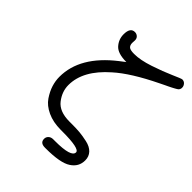

<svg xmlns="http://www.w3.org/2000/svg" viewBox="-208 -737 977 977"><g transform="rotate(45 280.5 -249.0)"><path d="M80 -186Q80 -334 238 -457L268 -480Q206 -480 182 -507Q158 -534 158 -570Q158 -619 191 -619Q203 -619 212 -611Q221 -603 221 -589Q221 -586 220.5 -579.5Q220 -573 220 -570Q220 -554 229 -545.5Q238 -537 267 -537Q311 -537 372.5 -557.5Q434 -578 480 -598.5Q526 -619 532 -619Q545 -619 553 -609.5Q561 -600 561 -589Q561 -585 560.5 -582Q560 -579 558 -575.5Q556 -572 554 -570Q552 -568 547 -565Q542 -562 537.5 -559.5Q533 -557 524.5 -552.5Q516 -548 508.5 -544.5Q501 -541 488.5 -535Q476 -529 464 -523Q324 -455 253 -391Q142 -294 142 -189Q142 -142 173.5 -101.5Q205 -61 277 -61H294Q328 -61 351 -59Q374 -57 406.5 -50Q439 -43 456.5 -24.5Q474 -6 474 22Q474 68 434 94Q394 121 288 121H283Q248 121 248 92Q248 79 257.5 70Q267 61 283 61H296Q412 61 412 26Q412 0 287 0H276Q221 0 180 -19Q139 -38 118.5 -68.5Q98 -99 89 -128Q80 -157 80 -186Z"/></g></svg>

Font: CMU Typewriter Text
Style: LightOblique
Weight: 200
Italic angle: -9.46001°
Version: Version 0.7.0